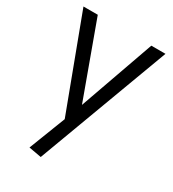

<svg xmlns="http://www.w3.org/2000/svg" viewBox="-195 -680 933 1034"><g transform="rotate(30 271.5 -163.5)"><path d="M222 245 144 231 232 4 16 -572H105L274 -109L438 -572H526Z"/></g></svg>

Font: Sintony
Style: Regular
Weight: 400
Version: Version 001.001